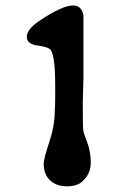

<svg xmlns="http://www.w3.org/2000/svg" viewBox="-20 -674 442 693"><path d="M121.1 -598.1Q204.1 -654.3 244.1 -654.3Q274.4 -654.3 281.2 -618.7V-393.1L278.8 -306.2Q278.8 -217.3 280.3 -205.3Q281.7 -193.4 294.7 -160.2Q307.6 -127 307.6 -86.7Q307.6 -46.4 276.9 -18.6Q257.8 -1.5 220.7 -1.5Q183.6 -1.5 160.6 -23.2Q137.7 -44.9 137.7 -83.5Q137.7 -100.6 157.7 -160.6Q177.7 -220.7 177.7 -273.9L178.7 -292.5L179.2 -320.3Q179.2 -343.8 179.2 -367.2Q179.2 -468.8 163.6 -492.7Q156.2 -504.4 116.5 -509.5Q76.7 -514.6 76.7 -541.3Q76.7 -567.9 121.1 -598.1Z"/></svg>

Font: Averia Sans Libre
Style: Regular
Weight: 400
Version: Version 1.002